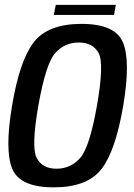

<svg xmlns="http://www.w3.org/2000/svg" viewBox="-20 -780 561 804"><path d="M205 4.5Q64 4.5 31.5 -72.8Q-1 -150 30.5 -337.5Q62 -526 121.2 -603Q180.5 -680 321.5 -680Q462.5 -680 495 -602.2Q527.5 -524.5 496 -337.5Q464 -148.5 404.8 -72Q345.5 4.5 205 4.5ZM216.5 -73.5Q275.5 -73.5 315.2 -117.8Q355 -162 386 -337.5Q417 -514.5 392.8 -558.2Q368.5 -602 310 -602Q251 -602 211.5 -558.2Q172 -514.5 140.5 -337.5Q110 -162 134 -117.8Q158 -73.5 216.5 -73.5ZM205.5 -717.5 213.5 -759.5H465L457.5 -717.5Z"/></svg>

Font: Anybody Medium
Style: Italic
Weight: 500
Italic angle: -10°
Designer: Tyler Finck
Foundry: Etcetera Type Company
Version: Version 1.010; ttfautohint (v1.8.3) -l 8 -r 50 -G 200 -x 14 